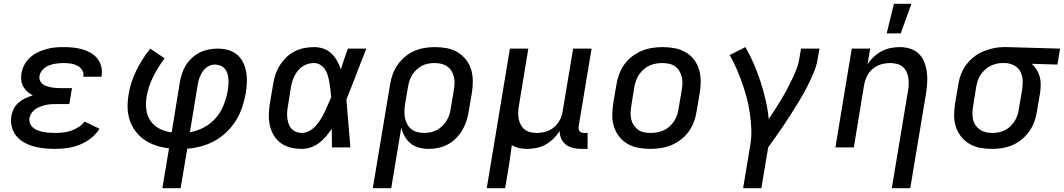

<svg xmlns="http://www.w3.org/2000/svg" viewBox="-20 -776 5602 1011"><path d="M269 8Q240 8 211.5 5Q183 2 156.5 -5.5Q130 -13 106 -26.5Q82 -40 65.5 -60.5Q49 -81 42 -108.5Q35 -136 40 -165Q43 -185 53 -204Q63 -223 79 -236.5Q95 -250 114 -259Q133 -268 153 -274Q137 -282 124 -293.5Q111 -305 102.5 -320Q94 -335 92 -353.5Q90 -372 93 -390Q97 -413 108.5 -435Q120 -457 138.5 -473.5Q157 -490 179 -500.5Q201 -511 223.5 -517.5Q246 -524 269.5 -526Q293 -528 315 -528Q341 -528 365.5 -525.5Q390 -523 413 -516.5Q436 -510 457 -498Q478 -486 492.5 -468Q507 -450 513 -426Q519 -402 515 -377L514 -372H418L419 -374Q422 -393 412 -408Q402 -423 386 -431Q370 -439 352 -441.5Q334 -444 315 -444Q303 -444 290.5 -443Q278 -442 265.5 -439.5Q253 -437 240.5 -432.5Q228 -428 217 -420Q206 -412 198 -400.5Q190 -389 188 -377Q186 -364 190 -353Q194 -342 203 -334.5Q212 -327 223.5 -323Q235 -319 247 -316.5Q259 -314 271 -313Q283 -312 295 -312H359L345 -228H281Q267 -228 252.5 -227.5Q238 -227 224 -224Q210 -221 196 -216Q182 -211 169 -203Q156 -195 147 -182Q138 -169 135 -155Q133 -139 138.5 -125.5Q144 -112 155 -103Q166 -94 180 -89Q194 -84 209 -81Q224 -78 239 -77Q254 -76 269 -76Q290 -76 311 -78Q332 -80 352.5 -87Q373 -94 392.5 -106Q412 -118 425 -136L504 -98Q486 -69 458 -47.5Q430 -26 398.5 -13.5Q367 -1 334 3.5Q301 8 269 8Z M835 215 870 5Q835 1 802.5 -9.5Q770 -20 743 -38Q716 -56 695.5 -82.5Q675 -109 664 -140.5Q653 -172 652 -207Q651 -242 657 -277Q667 -342 697.5 -404Q728 -466 771 -520L847 -469Q812 -423 786.5 -371.5Q761 -320 752 -266Q746 -232 750.5 -198.5Q755 -165 773 -139Q791 -113 820.5 -98Q850 -83 884 -79L927 -343Q931 -366 938.5 -389Q946 -412 959.5 -433.5Q973 -455 992 -472Q1011 -489 1033 -500Q1055 -511 1079 -515.5Q1103 -520 1126 -520Q1154 -520 1180 -513Q1206 -506 1226.5 -489.5Q1247 -473 1259 -449.5Q1271 -426 1276 -399.5Q1281 -373 1280 -345Q1279 -317 1275 -289Q1268 -252 1256.5 -215.5Q1245 -179 1224.5 -145Q1204 -111 1175.5 -83Q1147 -55 1112.5 -35.5Q1078 -16 1040.5 -6Q1003 4 966 7L931 215ZM980 -80Q1019 -86 1055.5 -106Q1092 -126 1118.5 -157.5Q1145 -189 1159 -226.5Q1173 -264 1180 -302Q1182 -317 1183 -332Q1184 -347 1182.5 -362Q1181 -377 1177 -390.5Q1173 -404 1163.5 -414.5Q1154 -425 1140.5 -430.5Q1127 -436 1112 -436Q1100 -436 1088 -432Q1076 -428 1065.5 -419.5Q1055 -411 1047.5 -400Q1040 -389 1035 -377.5Q1030 -366 1026.5 -354Q1023 -342 1021 -329Z M1570 8Q1540 8 1512 1.5Q1484 -5 1461 -21Q1438 -37 1423 -61Q1408 -85 1401.5 -113Q1395 -141 1395.5 -171Q1396 -201 1401 -231L1418 -331Q1422 -357 1430 -382Q1438 -407 1452.5 -430.5Q1467 -454 1487 -473.5Q1507 -493 1531.5 -505.5Q1556 -518 1582.5 -523Q1609 -528 1634 -528Q1660 -528 1684 -519.5Q1708 -511 1725.5 -494Q1743 -477 1755 -455.5Q1767 -434 1775 -411Q1783 -438 1792.5 -465.5Q1802 -493 1812 -520H1909Q1882 -453 1856.5 -385.5Q1831 -318 1804 -252Q1810 -189 1814.5 -126Q1819 -63 1825 0H1728Q1728 -24 1727.5 -48.5Q1727 -73 1727 -98Q1713 -77 1696.5 -57.5Q1680 -38 1660 -23Q1640 -8 1616.5 0Q1593 8 1570 8ZM1570 -76Q1590 -76 1609.5 -87Q1629 -98 1643.5 -114.5Q1658 -131 1669.5 -149.5Q1681 -168 1690 -187Q1699 -206 1707 -225.5Q1715 -245 1724 -265Q1722 -284 1720 -302.5Q1718 -321 1715 -339Q1712 -357 1707 -375Q1702 -393 1693 -408Q1684 -423 1668.5 -433.5Q1653 -444 1634 -444Q1619 -444 1603.5 -440Q1588 -436 1574 -427Q1560 -418 1549.5 -405Q1539 -392 1531.5 -377.5Q1524 -363 1519.5 -348Q1515 -333 1512 -317L1496 -217Q1493 -201 1492 -185Q1491 -169 1493 -153.5Q1495 -138 1500 -123.5Q1505 -109 1515 -98Q1525 -87 1539.5 -81.5Q1554 -76 1570 -76Z M1943 215 2034 -331Q2038 -358 2047.5 -384.5Q2057 -411 2073.5 -434.5Q2090 -458 2112.5 -477Q2135 -496 2161.5 -507.5Q2188 -519 2215 -523.5Q2242 -528 2269 -528Q2301 -528 2331.5 -522.5Q2362 -517 2387.5 -502Q2413 -487 2432 -464Q2451 -441 2460 -412.5Q2469 -384 2469.5 -352.5Q2470 -321 2465 -289L2448 -189Q2444 -164 2436 -139Q2428 -114 2414.5 -91Q2401 -68 2382 -48.5Q2363 -29 2339 -16Q2315 -3 2289 2.5Q2263 8 2238 8Q2212 8 2187 1.5Q2162 -5 2143 -20Q2124 -35 2111.5 -57Q2099 -79 2093 -104L2040 215ZM2214 -76Q2230 -76 2247 -79.5Q2264 -83 2279.5 -91Q2295 -99 2308 -111.5Q2321 -124 2330.5 -139Q2340 -154 2345.5 -170Q2351 -186 2353 -203L2370 -303Q2373 -321 2373.5 -338.5Q2374 -356 2370 -372.5Q2366 -389 2357 -403Q2348 -417 2334.5 -426.5Q2321 -436 2304 -440Q2287 -444 2269 -444H2268Q2252 -444 2235 -441Q2218 -438 2202.5 -430Q2187 -422 2173.5 -409.5Q2160 -397 2150.5 -382Q2141 -367 2136 -350.5Q2131 -334 2128 -317L2113 -228Q2110 -209 2109.5 -190.5Q2109 -172 2112.5 -154.5Q2116 -137 2124.5 -121.5Q2133 -106 2146.5 -95.5Q2160 -85 2177.5 -80.5Q2195 -76 2214 -76Z M2543 215 2665 -520H2762L2712 -217Q2709 -200 2708.5 -182.5Q2708 -165 2711.5 -148.5Q2715 -132 2723 -117.5Q2731 -103 2743.5 -93.5Q2756 -84 2772.5 -80Q2789 -76 2806 -76Q2830 -76 2854.5 -83Q2879 -90 2898 -106.5Q2917 -123 2928.5 -145.5Q2940 -168 2943 -192L2998 -520H3095L3027 -111Q3026 -104 3027 -97Q3028 -90 3032 -85Q3036 -80 3042.5 -78Q3049 -76 3056 -76H3074V8H3042Q3020 8 2999 3.5Q2978 -1 2961.5 -13Q2945 -25 2936 -44.5Q2927 -64 2927 -86Q2913 -64 2894 -45.5Q2875 -27 2852.5 -14.5Q2830 -2 2805 3Q2780 8 2756 8Q2734 8 2713 3.5Q2692 -1 2675 -12Q2671 18 2667 48Q2663 78 2658 107L2640 215Z M3405 8Q3373 8 3342.5 2.5Q3312 -3 3286 -17.5Q3260 -32 3241.5 -55.5Q3223 -79 3213.5 -107.5Q3204 -136 3204 -167.5Q3204 -199 3209 -231L3226 -331Q3230 -358 3240 -385Q3250 -412 3267 -436Q3284 -460 3308 -478.5Q3332 -497 3358.5 -508Q3385 -519 3413 -523.5Q3441 -528 3468 -528Q3500 -528 3530.5 -522.5Q3561 -517 3587.5 -502.5Q3614 -488 3632.5 -464.5Q3651 -441 3660 -412.5Q3669 -384 3669.5 -352.5Q3670 -321 3665 -289L3648 -189Q3644 -162 3634 -135Q3624 -108 3607 -84Q3590 -60 3566 -41.5Q3542 -23 3515.5 -12Q3489 -1 3460.5 3.5Q3432 8 3405 8ZM3406 -76Q3423 -76 3440 -79Q3457 -82 3474 -89.5Q3491 -97 3505 -109.5Q3519 -122 3529 -137Q3539 -152 3545 -169Q3551 -186 3553 -203L3570 -303Q3573 -321 3573.5 -338.5Q3574 -356 3569.5 -373Q3565 -390 3556 -404Q3547 -418 3533.5 -427.5Q3520 -437 3502.5 -440.5Q3485 -444 3467 -444Q3450 -444 3433 -441Q3416 -438 3399.5 -430.5Q3383 -423 3369 -410.5Q3355 -398 3345 -383Q3335 -368 3329 -351Q3323 -334 3320 -317L3304 -217Q3301 -199 3300.5 -181.5Q3300 -164 3304 -147Q3308 -130 3317.5 -116Q3327 -102 3340 -92.5Q3353 -83 3370.5 -79.5Q3388 -76 3406 -76Z M3893 215 3931 -14Q3938 -57 3936 -99Q3934 -141 3928 -182Q3922 -223 3911.5 -262.5Q3901 -302 3887.5 -340Q3874 -378 3858 -415Q3842 -452 3822 -486L3905 -528Q3930 -485 3949.5 -439.5Q3969 -394 3984.5 -346.5Q4000 -299 4011.5 -249.5Q4023 -200 4028 -149Q4045 -174 4061 -199.5Q4077 -225 4093 -251Q4109 -277 4123 -303.5Q4137 -330 4150 -357Q4163 -384 4174 -412Q4185 -440 4189 -468L4198 -520H4295L4286 -468Q4281 -436 4269 -405Q4257 -374 4242.5 -344Q4228 -314 4211.5 -284.5Q4195 -255 4177 -226Q4159 -197 4141 -168.5Q4123 -140 4103.5 -111.5Q4084 -83 4064.5 -55.5Q4045 -28 4025 0L3989 215Z M4676 215 4762 -303Q4765 -320 4765 -337.5Q4765 -355 4762 -371.5Q4759 -388 4751 -402.5Q4743 -417 4730.5 -426.5Q4718 -436 4701 -440Q4684 -444 4667 -444Q4643 -444 4619 -437Q4595 -430 4575.5 -413.5Q4556 -397 4545 -374.5Q4534 -352 4530 -328L4476 0H4379L4465 -520H4562L4548 -437Q4562 -459 4581.5 -477Q4601 -495 4623 -506.5Q4645 -518 4669.5 -523Q4694 -528 4717 -528Q4745 -528 4771.5 -520Q4798 -512 4817 -494Q4836 -476 4846 -451.5Q4856 -427 4860 -400Q4864 -373 4862.5 -345Q4861 -317 4857 -289L4773 215ZM4649 -600 4687 -756H4779L4723 -600Z M5204 8Q5172 8 5141.5 2.5Q5111 -3 5085.5 -18Q5060 -33 5041.5 -56Q5023 -79 5013.5 -107.5Q5004 -136 5004 -167.5Q5004 -199 5009 -231L5026 -331Q5030 -358 5040 -384.5Q5050 -411 5067 -434Q5084 -457 5107 -475.5Q5130 -494 5156.5 -505Q5183 -516 5210.5 -522Q5238 -528 5265 -528H5281L5562 -520L5548 -436L5413 -440Q5427 -427 5438 -410Q5449 -393 5454.5 -373.5Q5460 -354 5460 -332.5Q5460 -311 5457 -289L5440 -189Q5436 -162 5426.5 -135.5Q5417 -109 5400.5 -85.5Q5384 -62 5361.5 -43Q5339 -24 5312.5 -12.5Q5286 -1 5258.5 3.5Q5231 8 5204 8ZM5205 -76Q5221 -76 5238 -79Q5255 -82 5271 -90Q5287 -98 5300 -110.5Q5313 -123 5322.5 -138Q5332 -153 5337.5 -169.5Q5343 -186 5345 -203L5362 -303Q5366 -328 5365 -352.5Q5364 -377 5353.5 -398Q5343 -419 5322 -430.5Q5301 -442 5276 -444H5258Q5242 -444 5225.5 -440Q5209 -436 5193.5 -428Q5178 -420 5165 -407.5Q5152 -395 5142.5 -380.5Q5133 -366 5128 -350Q5123 -334 5120 -317L5104 -217Q5101 -199 5100.5 -181.5Q5100 -164 5103.5 -147.5Q5107 -131 5116.5 -117Q5126 -103 5139.5 -93.5Q5153 -84 5169.5 -80Q5186 -76 5204 -76Z"/></svg>

Font: Iosevka Custom Medium
Style: Italic
Weight: 500
Italic angle: -9°
Designer: Belleve Invis
Foundry: Belleve Invis
Version: Version 27.0.1